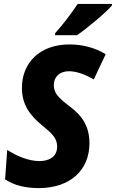

<svg xmlns="http://www.w3.org/2000/svg" viewBox="-20 -951 592 981"><path d="M262 -782 261 -771H373C420 -802 523 -888 552 -923V-931H377C345 -883 301 -824 262 -782ZM178 10C338 10 437 -81 437 -219C437 -300 405 -357 333 -410C276 -453 255 -477 255 -516C255 -558 284 -587 332 -587C371 -587 415 -571 459 -545L520 -674C466 -707 402 -724 335 -724C183 -724 92 -630 92 -502C92 -413 136 -359 197 -309C246 -269 272 -245 272 -202C272 -150 232 -128 181 -128C126 -128 65 -154 17 -185L6 -35C49 -5 108 10 178 10Z"/></svg>

Font: Noto Sans SemiCondensed ExtraBold
Style: Italic
Weight: 800
Width: 4
Italic angle: -12°
Designer: Monotype Design Team
Foundry: Monotype Imaging Inc.
Version: Version 2.013